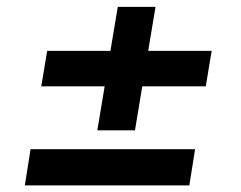

<svg xmlns="http://www.w3.org/2000/svg" viewBox="-20 -577 713 567"><path d="M119.3 -426.8H306.1L327.8 -556.8H439.3L417.6 -426.8H605.1L587.7 -322.1H400.2L378.6 -192.1H267.4L289.1 -322.1H101.9ZM70.3 -136.4H556.1L539.1 -29.5H53.3Z"/></svg>

Font: Inter P Semi Bold
Style: Italic
Weight: 600
Italic angle: 9.39999°
Designer: Rasmus Andersson
Foundry: rsms
Version: Version 3.018;git-588b23468